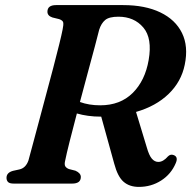

<svg xmlns="http://www.w3.org/2000/svg" viewBox="-20 -720 756 753"><path d="M669 -79.5Q651 -37 612 -12Q573 13 524.5 13Q488 13 464.8 -7Q441.5 -27 428 -78L377 -262.5Q349 -262.5 325.5 -265.8Q302 -269 281.5 -275Q265.5 -214.5 253 -164.8Q240.5 -115 236 -92Q231.5 -74.5 236.2 -67.5Q241 -60.5 250.5 -57L276 -50.5Q297 -41 297 -26Q297 0 263 0H34Q17.5 0 11.5 -6.2Q5.5 -12.5 5.5 -22.5Q5.5 -43 31 -50L56 -55.5Q81 -61 91.5 -90.5Q96 -108 106.8 -147.2Q117.5 -186.5 131.2 -238.2Q145 -290 160 -346Q175 -402 188.8 -454Q202.5 -506 212.2 -545.8Q222 -585.5 225.5 -604Q229.5 -623 228 -631.5Q226.5 -640 212 -645L185.5 -651.5Q166 -658 166 -674Q166 -700 200 -700H463Q549 -700 608.5 -671.5Q668 -643 693.8 -590.5Q719.5 -538 704.5 -466Q691 -399.5 641.2 -351.5Q591.5 -303.5 513.5 -281L555.5 -142.5Q564.5 -110.5 575.5 -97.8Q586.5 -85 601 -85Q620 -85 638.5 -106.5Q648.5 -116.5 660.5 -112Q680.5 -105 669 -79.5ZM369 -603.5Q364 -582.5 352 -537.8Q340 -493 324.5 -435.8Q309 -378.5 293.5 -320Q329 -307 373 -307Q451.5 -307 500.2 -355.2Q549 -403.5 563 -484.5Q578 -570 542 -612.2Q506 -654.5 444.5 -654.5Q408 -654.5 392.5 -641.5Q377 -628.5 369 -603.5Z"/></svg>

Font: Fraunces 9pt S000 SemiBold
Style: Italic
Weight: 600
Italic angle: -16°
Version: Version 1.000; ttfautohint (v1.8.3)